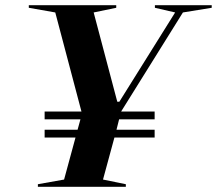

<svg xmlns="http://www.w3.org/2000/svg" viewBox="-20 -720 836 740"><path d="M152 -260H290L279 -220H152V-190H271L227 -28L126 -10V0H465V-10L377 -28L421 -190H576V-220H429L439 -260H576V-290H447L448 -292L685 -672L796 -690V-700H577V-690L655 -672L440 -328H432L341 -672L428 -690V-700H91V-690L193 -672L294 -290H152Z"/></svg>

Font: Mazius Display Extra Italic
Style: Bold
Weight: 700
Italic angle: -17°
Designer: Alberto Casagrande & Collletttivo
Foundry: Collletttivo
Version: Version 2.000;Glyphs 3.2 (3217)